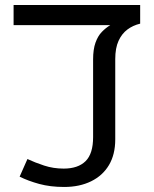

<svg xmlns="http://www.w3.org/2000/svg" viewBox="-20 -735 612 763"><path d="M235 8Q180 8 136 -4Q92 -16 58 -33L89 -103Q119 -89 155.5 -77Q192 -65 233 -65Q290 -65 320 -94.5Q350 -124 350 -190V-499Q350 -539 359.5 -565.5Q369 -592 384.5 -608Q400 -624 418 -635H34V-715H537V-641Q508 -634 486 -617.5Q464 -601 451 -572.5Q438 -544 438 -500V-181Q438 -121 413 -79Q388 -37 342 -14.5Q296 8 235 8Z"/></svg>

Font: ukannada25
Style: Book
Weight: 400
Designer: Jelle Bosma - Monotype Design Team
Foundry: Monotype Imaging Inc.
Version: Version 2.003